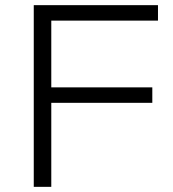

<svg xmlns="http://www.w3.org/2000/svg" viewBox="-20 -725 671 745"><path d="M111 0V-705H593V-645H179V-386H571V-326H179V0Z"/></svg>

Font: Nunito Sans 10pt SemiExpanded Light
Style: Regular
Weight: 300
Width: 6
Designer: Vernon Adams
Foundry: Vernon Adams
Version: Version 3.101;gftools[0.9.27]